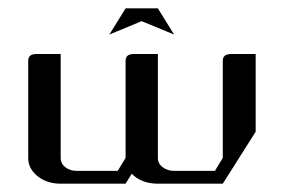

<svg xmlns="http://www.w3.org/2000/svg" viewBox="-20 -442 683 462"><path d="M47.9 -62V-295.9Q47.9 -312 66.9 -312H126V-62Q126 -48.3 137.2 -39.6Q148.4 -30.8 165 -30.8H263.2L282.2 -62V-295.9Q282.2 -312 301.8 -312H359.9V-62Q359.9 -48.3 371.6 -39.6Q383.3 -30.8 398.9 -30.8H497.1L516.1 -62V-295.9Q516.1 -312 536.1 -312H595.2V-125L516.1 0H359.9Q320.8 0 296.9 -23.9L282.2 0H126Q92.8 0 70.3 -18.1Q47.9 -36.1 47.9 -62ZM243.2 -358.9 282.2 -421.9H359.9L398.9 -358.9L320.8 -391.1Z"/></svg>

Font: Hhenum
Style: Regular
Weight: 400
Designer: T. Christopher White
Version: Version 1.0